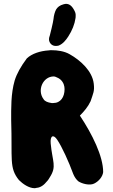

<svg xmlns="http://www.w3.org/2000/svg" viewBox="-20 -990 595 1015"><path d="M374 -932.6C374 -933.6 373 -934.6 373 -934.6C360.4 -959 346.7 -969.7 328.1 -969.7C325.2 -969.7 321.3 -968.8 317.4 -967.8C294.9 -961.9 284.2 -952.1 276.4 -939.5C269.5 -925.8 264.6 -909.2 262.7 -888.7C261.7 -875 244.1 -803.7 243.2 -801.8C238.3 -789.1 237.3 -778.3 242.2 -767.6C247.1 -757.8 253.9 -752 262.7 -749C266.6 -748 270.5 -747.1 275.4 -747.1C280.3 -747.1 285.2 -748 290 -749C312.5 -757.8 328.1 -777.3 340.8 -796.9C361.3 -828.1 375 -863.3 378.9 -892.6C379.9 -896.5 379.9 -900.4 379.9 -904.3C380.9 -914.1 378.9 -923.8 374 -932.6ZM525.4 -80.1C525.4 -164.1 467.8 -280.3 402.3 -378.9C424.8 -401.4 445.3 -425.8 458 -453.1C459 -454.1 459 -454.1 459 -455.1C472.7 -497.1 480.5 -507.8 475.6 -547.9C467.8 -615.2 404.3 -671.9 348.6 -703.1C320.3 -719.7 283.2 -724.6 252.9 -724.6C248 -724.6 242.2 -724.6 237.3 -723.6C191.4 -720.7 148.4 -706.1 122.1 -681.6C89.8 -638.7 68.4 -599.6 57.6 -564.5C37.1 -494.1 39.1 -417 39.1 -354.5C45.9 -146.5 27.3 -103.5 80.1 -38.1C100.6 -17.6 132.8 4.9 163.1 4.9C165 4.9 167 4.9 168.9 3.9C187.5 2.9 207 -5.9 223.6 -26.4C227.5 -30.3 235.4 -38.1 243.2 -52.7C281.2 -111.3 256.8 -134.8 248 -231.4C244.1 -273.4 262.7 -282.2 283.2 -250C306.6 -215.8 343.8 -134.8 367.2 -70.3C374 -53.7 383.8 -40 394.5 -31.2C414.1 -18.6 454.1 -7.8 477.5 -19.5C502 -31.2 522.5 -55.7 525.4 -80.1ZM300.8 -568.4C316.4 -553.7 321.3 -535.2 321.3 -518.6C321.3 -477.5 300.8 -445.3 261.7 -445.3H252.9C232.4 -448.2 217.8 -454.1 210.9 -464.8C173.8 -513.7 208 -585.9 263.7 -585.9C266.6 -585.9 270.5 -585 273.4 -584C284.2 -580.1 293 -575.2 300.8 -568.4Z"/></svg>

Font: Day Care
Style: Regular
Weight: 400
Designer: Noponies
Version: Version 1.000;PS 001.000;hotconv 1.0.88;makeotf.lib2.5.64775